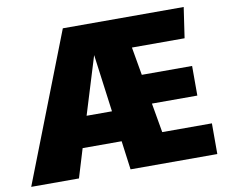

<svg xmlns="http://www.w3.org/2000/svg" viewBox="-107 -791 1047 887"><g transform="rotate(-10 416.5 -348.0)"><path d="M843 0H436L418 -135H235L194 0H-30L241 -696H808L787 -553H540L563 -421H799V-282H586L610 -144H843ZM398 -279 362 -549 279 -279Z"/></g></svg>

Font: Trujillo Black
Style: Regular
Weight: 900
Designer: Fira Sans original fonts by bBox Type GmbH, Carrois Corporate GbR, & Edenspiekermann AG / Changes by Cristiano Sobral
Foundry: Fira Sans original fonts by bBox Type GmbH, Carrois Corporate GbR, & Edenspiekermann AG / Changes by Cristiano Sobral
Version: Version 4.301;July 28, 2020;FontCreator 13.0.0.2655 64-bit